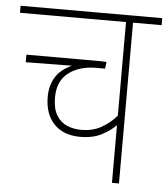

<svg xmlns="http://www.w3.org/2000/svg" viewBox="-48 -665 621 709"><g transform="rotate(5 262.5 -311.0)"><path d="M525 -596H419V0H393V-214Q373 -193 340.5 -176Q308 -159 261 -159Q199 -159 164 -195.5Q129 -232 129 -296Q129 -337 147.5 -368Q166 -399 208 -418L37 -416V-444H240Q268 -444 293.5 -444Q319 -444 334 -443L331 -418H299Q236 -418 196 -387.5Q156 -357 156 -296Q156 -254 171 -229.5Q186 -205 210.5 -195Q235 -185 262 -185Q305 -185 337 -203Q369 -221 393 -249V-596H0V-622H525Z"/></g></svg>

Font: Noto Sans SemiCondensed Thin
Style: Regular
Weight: 100
Width: 4
Designer: Monotype Design Team
Foundry: Monotype Imaging Inc.
Version: Version 2.013; ttfautohint (v1.8.4.7-5d5b)